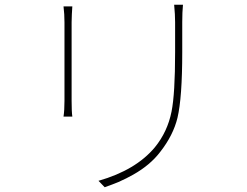

<svg xmlns="http://www.w3.org/2000/svg" viewBox="-20 -761 1040 807"><path d="M284 -734Q283 -724 282 -701Q281 -682 281 -667V-337Q281 -291 284 -271H247Q251 -297 251 -337V-667Q251 -680 250 -701Q248 -723 247 -734ZM749 -741Q746 -710 746 -668V-542Q746 -351 726 -266Q708 -192 653 -122Q611 -67 540 -27Q512 -11 478 4Q454 14 420 26L394 -1Q551 -46 631 -142Q684 -207 701 -292Q716 -367 716 -541V-668Q716 -699 712 -741Z"/></svg>

Font: Noto Sans CJK TC Thin
Style: Regular
Weight: 250
Designer: Ryoko NISHIZUKA ???? (kana & ideographs); Paul D. Hunt (Latin, Greek & Cyrillic); Wenlong ZHANG ??? (bopomofo); Sandoll 
Foundry: Adobe Systems Incorporated
Version: Version 1.004 January 19, 2016